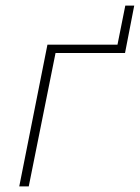

<svg xmlns="http://www.w3.org/2000/svg" viewBox="-20 -668 501 688"><path d="M49 0 150 -508H401L429 -648H461L428 -478H179L83 0Z"/></svg>

Font: IBM Plex Sans ExtraLight
Style: Italic
Weight: 250
Italic angle: -11.31°
Designer: Mike Abbink, Paul van der Laan, Pieter van Rosmalen
Foundry: Bold Monday
Version: Version 3.201